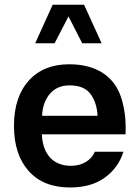

<svg xmlns="http://www.w3.org/2000/svg" viewBox="-20 -806 598 831"><path d="M523.4 -224.6C523.9 -233.9 523.9 -243.2 523.9 -252.4C523.9 -302.7 516.6 -348.6 502 -390.6C472.2 -474.1 398.9 -527.8 279.8 -527.8C205.1 -527.8 147 -504.4 104.5 -457C62 -409.7 40.5 -344.7 40.5 -261.2C40.5 -177.7 62 -112.8 104.5 -65.4C147 -18.1 206.5 5.4 283.2 5.4C344.2 5.4 394.5 -8.8 434.1 -37.6C473.6 -66.4 500 -103.5 514.2 -149.4H390.6C375.5 -114.3 339.8 -88.4 287.1 -88.4C206.5 -88.4 164.6 -142.6 161.1 -224.6ZM162.1 -304.7C163.6 -343.3 174.8 -375 195.8 -399.9C216.8 -424.3 245.1 -436.5 281.2 -436.5C322.8 -436.5 353 -424.3 371.6 -399.4C390.1 -374.5 400.4 -342.8 402.3 -304.7ZM343.8 -785.6H208L132.3 -618.7H216.3L276.4 -734.9L335.9 -618.7H419.9Z"/></svg>

Font: Estedad SemiBold
Style: Regular
Weight: 600
Designer: Amin Abedi
Version: Version 7.3